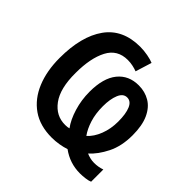

<svg xmlns="http://www.w3.org/2000/svg" viewBox="-193 -898 1112 1112"><g transform="rotate(45 363.0 -342.0)"><path d="M674 -331Q674 -242 641.5 -177Q609 -112 566 -74Q579 -68 595.5 -64Q612 -60 629 -60Q663 -60 694 -71V29Q681 35 657.5 38Q634 41 614 41Q531 41 464 -8Q441 0 411 5Q381 10 352 10Q255 10 190 -35.5Q125 -81 91.5 -162Q58 -243 58 -349Q58 -526 129 -625.5Q200 -725 343 -725Q373 -725 405 -719Q437 -713 455 -705L424 -605Q409 -611 388.5 -615.5Q368 -620 346 -620Q261 -620 223 -547Q185 -474 185 -353Q184 -226 232 -161Q280 -96 356 -97Q375 -97 387 -101Q357 -141 338 -203.5Q319 -266 319 -333Q319 -445 366 -503Q413 -561 495 -561Q546 -561 586.5 -537Q627 -513 650.5 -462Q674 -411 674 -331ZM559 -328Q559 -392 543.5 -428Q528 -464 497 -464Q465 -464 449 -425.5Q433 -387 433 -328Q433 -268 448 -220Q463 -172 487 -139Q520 -168 539.5 -218.5Q559 -269 559 -328Z"/></g></svg>

Font: Noto Sans SemiCondensed SemiBold
Style: Regular
Weight: 600
Width: 4
Designer: Monotype Design Team
Foundry: Monotype Imaging Inc.
Version: Version 2.013; ttfautohint (v1.8.4.7-5d5b)